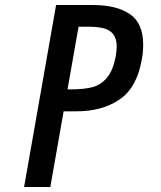

<svg xmlns="http://www.w3.org/2000/svg" viewBox="-20 -745 640 765"><path d="M203.5 -725H349Q444.5 -725 497.5 -688.8Q550.5 -652.5 550.5 -567Q550.5 -537.5 545 -508Q525.5 -396 456.8 -348.8Q388 -301.5 284.5 -301.5H233.5L180.5 0H76ZM441.5 -523Q445 -546 445 -558.5Q445 -591.5 431 -609Q417 -626.5 392.5 -632.5Q368 -638.5 330.5 -638.5H293L249 -389H263.5Q315 -389 348.5 -397.8Q382 -406.5 406.5 -435.8Q431 -465 441.5 -523Z"/></svg>

Font: JuliaMono MediumItalic
Style: Regular
Weight: 500
Italic angle: -9°
Monospace: yes
Designer: cormullion
Foundry: corm
Version: Version 0.049; ttfautohint (v1.8.4)